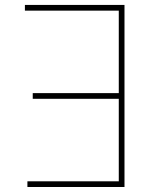

<svg xmlns="http://www.w3.org/2000/svg" viewBox="-20 -747 612 767"><path d="M477.3 0H89.5V-22.7H454.5V-352.3H110.8V-375H454.5V-704.5H79.5V-727.3H477.3Z"/></svg>

Font: Linik Sans Thin
Style: Regular
Weight: 100
Designer: Fonts by Rasmus Andersson / Changes by Cristiano Sobral with parts from Marc Monis
Foundry: rsms
Version: Version 3.020; ttfautohint (v1.6)